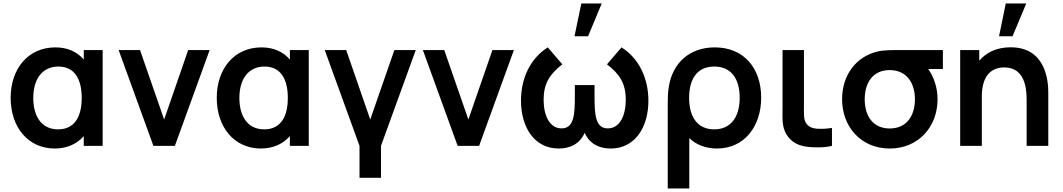

<svg xmlns="http://www.w3.org/2000/svg" viewBox="-20 -822 5988 1082"><path d="M452 -486.5C415 -530 360.5 -555 292.5 -555C137.5 -555 40 -434 40 -270C40 -108 136 15 289 15C357 15 414 -11 452 -55V0H558.5V-540H452ZM307.5 -93C210 -93 167.5 -172 167.5 -269.5C167.5 -378 219.5 -447 309 -447C401 -447 440.5 -375.5 440.5 -270C440.5 -165.5 401 -93 307.5 -93Z M965.5 0 1161.5 -540H1040.5L905 -148.5L769 -540H648.5L844.5 0Z M1613.5 -486.5C1576.5 -530 1522 -555 1454 -555C1299 -555 1201.5 -434 1201.5 -270C1201.5 -108 1297.5 15 1450.5 15C1518.5 15 1575.5 -11 1613.5 -55V0H1720V-540H1613.5ZM1469 -93C1371.5 -93 1329 -172 1329 -269.5C1329 -378 1381 -447 1470.5 -447C1562.5 -447 1602 -375.5 1602 -270C1602 -165.5 1562.5 -93 1469 -93Z M2127 180V0L2323 -540H2202.5L2066.5 -148.5L1931 -540H1810L2006 0V180Z M2680 0 2876 -540H2755L2619.5 -148.5L2483.5 -540H2363L2559 0Z M3256 -802.5 3217.5 -617.5H3294L3371 -802.5ZM3400.5 -459.5C3473 -404 3506.5 -350.5 3506.5 -260C3506.5 -171 3473 -98.5 3405.5 -98.5C3333.5 -98.5 3330.5 -179.5 3330.5 -285V-342.5H3219.5V-285C3219.5 -181.5 3217 -98.5 3144.5 -98.5C3079 -98.5 3043.5 -168 3043.5 -260C3043.5 -348 3075 -402.5 3149 -459.5L3067 -555C2969.5 -493.5 2916 -382.5 2916 -255C2916 -107 2989.5 15 3128.5 15C3188.5 15 3246 -8 3275 -73.5C3304 -8 3361 15 3421.5 15C3558 15 3634 -104 3634 -254C3634 -379.5 3582 -492.5 3482.5 -555Z M3864.5 240V-44C3899.5 -8 3956 15 4020.5 15C4173 15 4269.5 -107.5 4269.5 -272C4269.5 -434 4175.5 -555 4008 -555C3864 -555 3771 -465.5 3749.5 -336C3743.5 -303 3743 -268 3743 -232V240ZM4005 -93C3910.5 -93 3863.5 -163 3863.5 -270.5C3863.5 -375.5 3907.5 -447 4005 -447C4101 -447 4148.5 -377.5 4148.5 -271C4148.5 -166 4101 -93 4005 -93Z M4521 4C4559.5 10.5 4628.5 11 4668.5 0V-101C4640 -96.5 4607 -94.5 4580.5 -97C4557.5 -99 4534.5 -108 4521.5 -130C4508 -152.5 4510.5 -183 4510.5 -227.5V-540H4390V-220.5C4390 -152 4385 -109 4412.5 -64C4441.5 -17 4481.5 -2.5 4521 4Z M5067.5 -540C5007 -540 4960.5 -540 4926 -532C4803.5 -503 4725.5 -398 4725.5 -263C4725.5 -106.5 4833 15 4994 15C5154.5 15 5263.5 -106 5263.5 -263C5263.5 -328.5 5242.5 -388.5 5211 -433H5293.5V-540ZM4994 -98C4902 -98 4853 -165 4853 -263C4853 -353 4897.5 -427.5 4994 -427C5088 -427 5136 -356 5136 -263C5136 -168.5 5088.5 -98 4994 -98Z M5648 -802.5 5610 -617.5H5686L5763.5 -802.5ZM5675 -555.5C5597 -555.5 5538 -526.5 5498.5 -480V-540H5391V0H5513V-277.5C5513 -408.5 5578 -442 5639.5 -442C5754.5 -442 5765.5 -326.5 5765.5 -260V0H5887.5V-301.5C5887.5 -365.5 5874 -555.5 5675 -555.5Z"/></svg>

Font: Hauora
Style: Bold
Weight: 700
Designer: Wayne Shih
Foundry: WCYS
Version: Version 1.001;hotconv 1.0.109;makeotfexe 2.5.65596